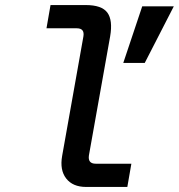

<svg xmlns="http://www.w3.org/2000/svg" viewBox="-20 -740 708 760"><path d="M321 0Q268 0 242 -33.5Q216 -67 226 -123L310 -595Q316 -628 284 -628H164L180 -720H319Q383 -720 405 -690Q427 -660 416 -596L332 -125Q327 -92 359 -92H500L484 0ZM468 -491 543 -715H668L553 -491Z"/></svg>

Font: DM Mono Medium
Style: Italic
Weight: 500
Italic angle: -10°
Designer: Colophon Foundry
Foundry: Colophon Foundry
Version: Version 1.000; ttfautohint (v1.8.2.53-6de2)